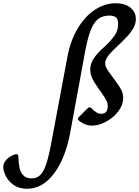

<svg xmlns="http://www.w3.org/2000/svg" viewBox="-303 -764 857 1183"><path d="M-283 265Q-283 243 -268 225Q-253 207 -233 196.5Q-213 186 -201 186Q-195 186 -193 189.5Q-191 193 -190 201Q-188 242 -183 268.5Q-178 295 -160.5 315Q-143 335 -108 335Q-74 335 -53 312.5Q-32 290 -16 240Q0 190 17 95L112 -412Q130 -511 174.5 -586.5Q219 -662 280.5 -703Q342 -744 410 -744Q467 -744 500.5 -717Q534 -690 534 -646Q534 -618 519 -591Q504 -564 476.5 -535Q449 -506 393 -453Q345 -407 345 -373Q345 -360 352.5 -345Q360 -330 383 -300L405 -270Q434 -231 445 -209Q456 -187 456 -161Q456 -117 425.5 -77.5Q395 -38 350 -14Q305 10 264 10Q224 10 191 -15Q177 -24 177 -32Q177 -37 182 -42L232 -92Q237 -97 241 -100Q245 -103 249 -103Q255 -103 264 -94Q280 -78 293 -70.5Q306 -63 321 -63Q361 -63 361 -110Q361 -127 353.5 -142.5Q346 -158 321 -195L300 -224Q274 -261 263.5 -286Q253 -311 253 -335Q253 -366 268 -393Q283 -420 316 -453L331 -467Q377 -509 401 -542Q425 -575 425 -616Q425 -647 411 -657.5Q397 -668 371 -668Q330 -668 302.5 -647.5Q275 -627 256 -578.5Q237 -530 221 -444L131 46Q102 208 31 303.5Q-40 399 -136 399Q-186 399 -219 375.5Q-252 352 -267.5 320Q-283 288 -283 265Z"/></svg>

Font: Charm
Style: Bold
Weight: 700
Designer: Katatrad Aksorn Co.,Ltd.
Foundry: Cadson Demak Co.,Ltd.
Version: Version 1.001